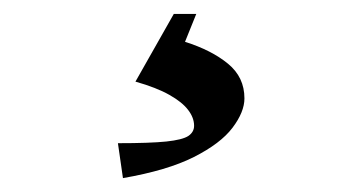

<svg xmlns="http://www.w3.org/2000/svg" viewBox="-20 -20 520 275"><path d="M156.1 235.1 148.9 185.1Q195 185.1 218.2 182.7Q241.5 180.2 249.8 174.7Q258 169.1 258 160.1Q258 148.6 249.4 137.4Q240.9 126.2 222.6 115.9Q204.3 105.5 174 96.9L228.9 0H261.1L245 39.9Q283 51.9 306.6 71.3Q330.1 90.6 330.1 120.9Q330.1 140.4 313 163Q295.9 185.6 257.7 204.9Q219.6 224.1 156.1 235.1Z"/></svg>

Font: Ancizar Serif Light
Style: Italic
Weight: 300
Italic angle: -4°
Designer: Cesar Puertas, Viviana Monsalve, Julian Moncada, Julian Prieto, Jose Castro, Felipe Aragon, Mariel Hernandez, Sara Alarc
Version: Version 8.100